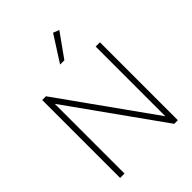

<svg xmlns="http://www.w3.org/2000/svg" viewBox="-267 -1102 1237 1237"><g transform="rotate(-45 351.0 -483.5)"><path d="M575 -710H614V0H581L128 -635V0H88V-710H122L575 -75ZM331 -790 444 -967 485 -951 370 -790Z"/></g></svg>

Font: Livvic ExtraLight
Style: Regular
Weight: 275
Designer: Jacques Le Bailly, Baron von Fonthausen
Version: Version 1.001; ttfautohint (v1.8.2)